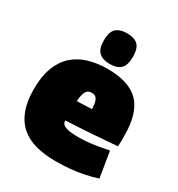

<svg xmlns="http://www.w3.org/2000/svg" viewBox="-185 -900 959 1032"><g transform="rotate(30 294.5 -384.0)"><path d="M311 10Q242 10 187.5 -5Q133 -20 95.5 -53Q58 -86 38 -139Q18 -192 18 -267Q18 -346 39 -402Q60 -458 99 -493Q138 -528 191.5 -544Q245 -560 309 -560Q442 -560 503.5 -497Q565 -434 565 -294Q565 -282 565 -262.5Q565 -243 563 -227Q535 -225 498.5 -222Q462 -219 420.5 -216Q379 -213 335.5 -210.5Q292 -208 249 -206Q249 -205 249 -203.5Q249 -202 249 -200Q250 -190 259 -181.5Q268 -173 290.5 -168Q313 -163 353 -163Q379 -163 408 -165.5Q437 -168 470 -173.5Q503 -179 538 -186L564 -27Q523 -14 483.5 -6Q444 2 402 6Q360 10 311 10ZM250 -327Q260 -327 271.5 -327.5Q283 -328 295.5 -328.5Q308 -329 320 -329.5Q332 -330 343 -330Q342 -361 336.5 -377Q331 -393 322 -399.5Q313 -406 298 -406Q288 -406 280 -402.5Q272 -399 266 -390.5Q260 -382 256 -366.5Q252 -351 250 -327ZM303 -588Q259 -588 236 -609.5Q213 -631 213 -683Q213 -736 236 -757Q259 -778 303 -778Q348 -778 370.5 -757Q393 -736 393 -683Q393 -631 370.5 -609.5Q348 -588 303 -588Z"/></g></svg>

Font: Georama ExtraCondensed Thin Black
Style: Regular
Weight: 900
Version: Version 1.001